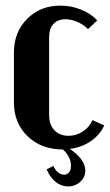

<svg xmlns="http://www.w3.org/2000/svg" viewBox="-20 -525 393 687"><path d="M29.8 -336.9Q29.8 -409.7 76.9 -457.3Q124 -504.9 195.8 -504.9Q233.9 -504.9 269 -491Q304.2 -477.1 328.1 -452.1L294.9 -420.9Q278.8 -437 257.1 -446.5Q235.4 -456.1 214.8 -456.1Q187 -456.1 171.4 -439.5Q155.8 -422.9 155.8 -393.1V-112.8Q155.8 -79.1 174.6 -59.1Q193.4 -39.1 225.1 -39.1Q252.9 -39.1 276.6 -54.7Q300.3 -70.3 311 -95.2L353 -76.2Q337.4 -42 304.7 -19.8Q272 2.4 230 7.8Q285.2 45.4 285.2 85.9Q285.2 108.9 267.1 125.5Q249 142.1 224.1 142.1Q199.2 142.1 179.2 126Q159.2 109.9 147 81.1L170.9 68.8Q177.2 83.5 187.7 91.8Q198.2 100.1 209 100.1Q220.2 100.1 227.1 91.6Q233.9 83 233.9 68.8Q233.9 35.6 205.1 9.8Q127.9 9.8 78.9 -37.4Q29.8 -84.5 29.8 -158.2Z"/></svg>

Font: Moniqa Black Paragraph
Style: Regular
Weight: 900
Designer: Rajesh Rajput
Foundry: Rajesh Rajput
Version: Version 1.000